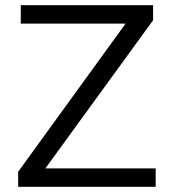

<svg xmlns="http://www.w3.org/2000/svg" viewBox="-20 -720 670 740"><path d="M155 -71H580V0H50V-58L464 -629H60V-700H570V-642Z"/></svg>

Font: Fivo Sans
Style: Regular
Weight: 400
Designer: Alexander Slobzheninov
Foundry: Alexander Slobzheninov
Version: 1.0